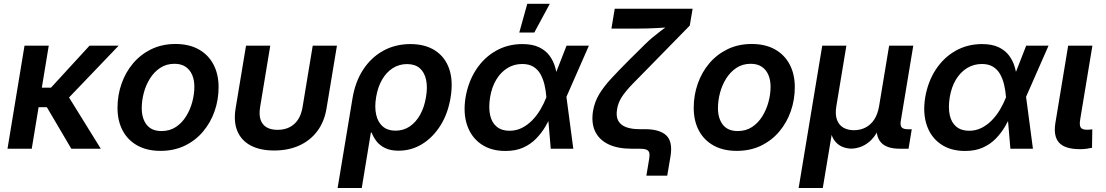

<svg xmlns="http://www.w3.org/2000/svg" viewBox="-20 -773 5750 998"><path d="M233.4 -535.6 145 0H19L107.4 -535.6ZM596.7 -535.6 290.5 -215.8H147L161.1 -317.4H245.1L445.3 -535.6ZM350.6 0 220.7 -220.7 321.8 -293.9 503.9 0Z M814.5 11.2Q744.1 11.2 694.1 -16.6Q644 -44.4 617.4 -94.7Q590.8 -145 590.8 -212.4Q590.8 -277.8 611.6 -337.4Q632.3 -397 671.6 -443.6Q710.9 -490.2 766.8 -517.3Q822.8 -544.4 892.1 -544.4Q962.4 -544.4 1012.5 -516.6Q1062.5 -488.8 1089.4 -438.2Q1116.2 -387.7 1116.2 -319.8Q1116.2 -254.9 1095.5 -195.3Q1074.7 -135.7 1035.4 -89.1Q996.1 -42.5 940.2 -15.6Q884.3 11.2 814.5 11.2ZM819.3 -91.8Q862.3 -91.8 894.3 -113Q926.3 -134.3 947.5 -168.7Q968.8 -203.1 979.5 -243.4Q990.2 -283.7 990.2 -321.8Q990.2 -357.9 978.5 -384.5Q966.8 -411.1 944.1 -426.3Q921.4 -441.4 887.2 -441.4Q844.7 -441.4 812.7 -420.2Q780.8 -398.9 759.3 -364.5Q737.8 -330.1 727.3 -289.8Q716.8 -249.5 716.8 -210.9Q716.8 -157.2 742.4 -124.5Q768.1 -91.8 819.3 -91.8Z M1404.8 9.3Q1332 9.3 1283.2 -16.6Q1234.4 -42.5 1213.9 -91.3Q1193.4 -140.1 1204.6 -209L1258.8 -535.6H1384.8L1332 -216.3Q1325.7 -177.7 1334.2 -151.4Q1342.8 -125 1365.2 -111.6Q1387.7 -98.1 1422.9 -98.1Q1458 -98.1 1484.9 -111.6Q1511.7 -125 1529.1 -151.4Q1546.4 -177.7 1552.7 -216.3L1605.5 -535.6H1731.4L1677.2 -209Q1666 -140.6 1629.6 -91.8Q1593.3 -43 1535.9 -16.8Q1478.5 9.3 1404.8 9.3Z M1734.9 204.1 1812 -260.3Q1826.2 -347.7 1867.7 -411.1Q1909.2 -474.6 1972.2 -509.3Q2035.2 -543.9 2113.3 -543.9Q2189.5 -543.9 2241.2 -510.7Q2293 -477.5 2314.7 -415.5Q2336.4 -353.5 2322.3 -267.1Q2308.6 -182.6 2269.3 -120.4Q2230 -58.1 2173.8 -23.9Q2117.7 10.3 2052.2 10.3Q2009.3 10.3 1981.2 -3.7Q1953.1 -17.6 1936.8 -39.1Q1920.4 -60.5 1912.1 -83.5H1907.7L1860.4 204.1ZM2035.6 -93.8Q2077.6 -93.8 2110.1 -116Q2142.6 -138.2 2164.3 -177.5Q2186 -216.8 2194.3 -268.6Q2203.1 -319.3 2194.8 -358.2Q2186.5 -397 2161.9 -418.5Q2137.2 -439.9 2095.7 -439.9Q2054.7 -439.9 2021.5 -418.7Q1988.3 -397.5 1966.1 -359.1Q1943.8 -320.8 1935.1 -268.6Q1926.3 -216.3 1935.3 -176.8Q1944.3 -137.2 1969.7 -115.5Q1995.1 -93.8 2035.6 -93.8Z M2606.9 11.7Q2532.2 11.7 2481 -23.7Q2429.7 -59.1 2408.2 -121.8Q2386.7 -184.6 2399.9 -266.6Q2414.1 -349.1 2455.1 -411.6Q2496.1 -474.1 2557.9 -509Q2619.6 -543.9 2695.3 -543.9Q2747.1 -543.9 2781.5 -527.6Q2815.9 -511.2 2836.2 -483.9Q2856.4 -456.5 2865.7 -423.6Q2875 -390.6 2877.9 -357.4H2915L2923.8 -272.9L2960 0H2842.8L2819.8 -269.5Q2817.4 -302.2 2810.1 -333Q2802.7 -363.8 2789.1 -387.9Q2775.4 -412.1 2752.2 -426.3Q2729 -440.4 2694.3 -440.4Q2652.3 -440.4 2617.7 -419.2Q2583 -397.9 2559.6 -359.1Q2536.1 -320.3 2527.3 -266.6Q2519 -213.4 2527.6 -174.6Q2536.1 -135.7 2561.8 -114.5Q2587.4 -93.3 2628.4 -93.3Q2663.6 -93.3 2692.9 -108.2Q2722.2 -123 2746.3 -147.7Q2770.5 -172.4 2788.8 -203.4Q2807.1 -234.4 2819.8 -266.6L2924.8 -535.6H3041L2922.9 -266.6L2885.7 -182.1H2849.6Q2834.5 -148.9 2814.5 -114.7Q2794.4 -80.6 2766.1 -51.8Q2737.8 -22.9 2699 -5.6Q2660.2 11.7 2606.9 11.7ZM2679.2 -604 2720.7 -753.4H2837.9L2757.3 -604Z M3339.8 140.1 3354.5 51.8Q3357.9 31.2 3354.5 20Q3351.1 8.8 3338.9 4.4Q3326.7 0 3303.7 0H3262.7Q3189.9 0 3141.8 -23.4Q3093.8 -46.9 3073.2 -90.6Q3052.7 -134.3 3062.5 -195.8Q3070.3 -242.2 3093.5 -281.5Q3116.7 -320.8 3156 -363.5Q3195.3 -406.2 3252 -462.9L3332 -542Q3351.6 -561.5 3373.3 -579.6Q3395 -597.7 3416.5 -613.8Q3438 -629.9 3457.8 -644Q3477.5 -658.2 3493.7 -669.4L3482.4 -633.3Q3463.9 -631.3 3440.9 -629.9Q3418 -628.4 3393.8 -627.2Q3369.6 -626 3345.9 -625.2Q3322.3 -624.5 3301.8 -624.5H3158.2L3175.3 -727.5H3580.1L3565.4 -640.1L3361.8 -432.1Q3304.7 -374.5 3268.1 -336.7Q3231.4 -298.8 3212.2 -269Q3192.9 -239.3 3187.5 -205.1Q3181.2 -168 3193.6 -145.3Q3206.1 -122.6 3234.4 -112.1Q3262.7 -101.6 3303.2 -101.6H3331.1Q3409.2 -101.6 3443.4 -69.1Q3477.5 -36.6 3465.3 39.1L3448.2 140.1Z M3809.6 11.2Q3739.3 11.2 3689.2 -16.6Q3639.2 -44.4 3612.5 -94.7Q3585.9 -145 3585.9 -212.4Q3585.9 -277.8 3606.7 -337.4Q3627.4 -397 3666.7 -443.6Q3706.1 -490.2 3762 -517.3Q3817.9 -544.4 3887.2 -544.4Q3957.5 -544.4 4007.6 -516.6Q4057.6 -488.8 4084.5 -438.2Q4111.3 -387.7 4111.3 -319.8Q4111.3 -254.9 4090.6 -195.3Q4069.8 -135.7 4030.5 -89.1Q3991.2 -42.5 3935.3 -15.6Q3879.4 11.2 3809.6 11.2ZM3814.5 -91.8Q3857.4 -91.8 3889.4 -113Q3921.4 -134.3 3942.6 -168.7Q3963.9 -203.1 3974.6 -243.4Q3985.4 -283.7 3985.4 -321.8Q3985.4 -357.9 3973.6 -384.5Q3961.9 -411.1 3939.2 -426.3Q3916.5 -441.4 3882.3 -441.4Q3839.8 -441.4 3807.9 -420.2Q3775.9 -398.9 3754.4 -364.5Q3732.9 -330.1 3722.4 -289.8Q3711.9 -249.5 3711.9 -210.9Q3711.9 -157.2 3737.5 -124.5Q3763.2 -91.8 3814.5 -91.8Z M4131.3 204.1 4253.9 -535.6H4379.4L4327.1 -220.2Q4320.3 -177.7 4330.6 -150.1Q4340.8 -122.6 4364 -109.4Q4387.2 -96.2 4418.9 -96.2Q4451.7 -96.2 4478.5 -109.9Q4505.4 -123.5 4523.7 -150.9Q4542 -178.2 4549.3 -220.2L4601.6 -535.6H4727.1L4662.1 -143.6Q4658.2 -120.6 4667 -110.8Q4675.8 -101.1 4700.2 -101.1H4719.2L4702.6 0H4656.2Q4586.9 0 4557.9 -34.2Q4528.8 -68.4 4539.6 -133.8L4547.9 -183.1H4570.3Q4561.5 -128.4 4542.7 -93Q4523.9 -57.6 4500 -37.4Q4476.1 -17.1 4451.2 -8.8Q4426.3 -0.5 4405.3 -0.5Q4383.8 -0.5 4361.3 -8.8Q4338.9 -17.1 4321.5 -37.4Q4304.2 -57.6 4297.1 -93Q4290 -128.4 4298.8 -183.1H4321.3L4256.8 204.1Z M4996.1 11.7Q4921.4 11.7 4870.1 -23.7Q4818.8 -59.1 4797.4 -121.8Q4775.9 -184.6 4789.1 -266.6Q4803.2 -349.1 4844.2 -411.6Q4885.3 -474.1 4947 -509Q5008.8 -543.9 5084.5 -543.9Q5136.2 -543.9 5170.7 -527.6Q5205.1 -511.2 5225.3 -483.9Q5245.6 -456.5 5254.9 -423.6Q5264.2 -390.6 5267.1 -357.4H5304.2L5313 -272.9L5349.1 0H5231.9L5209 -269.5Q5206.5 -302.2 5199.2 -333Q5191.9 -363.8 5178.2 -387.9Q5164.6 -412.1 5141.4 -426.3Q5118.2 -440.4 5083.5 -440.4Q5041.5 -440.4 5006.8 -419.2Q4972.2 -397.9 4948.7 -359.1Q4925.3 -320.3 4916.5 -266.6Q4908.2 -213.4 4916.7 -174.6Q4925.3 -135.7 4950.9 -114.5Q4976.6 -93.3 5017.6 -93.3Q5052.7 -93.3 5082 -108.2Q5111.3 -123 5135.5 -147.7Q5159.7 -172.4 5178 -203.4Q5196.3 -234.4 5209 -266.6L5314 -535.6H5430.2L5312 -266.6L5274.9 -182.1H5238.8Q5223.6 -148.9 5203.6 -114.7Q5183.6 -80.6 5155.3 -51.8Q5127 -22.9 5088.1 -5.6Q5049.3 11.7 4996.1 11.7Z M5594.7 2.4Q5516.1 2.4 5485.4 -31Q5454.6 -64.5 5465.8 -133.8L5532.2 -535.6H5658.2L5594.7 -151.9Q5589.8 -123 5597.2 -110.8Q5604.5 -98.6 5629.9 -98.6Q5639.6 -98.6 5646.2 -99.4Q5652.8 -100.1 5657.7 -101.1L5656.2 -4.9Q5645.5 -2.4 5629.4 0Q5613.3 2.4 5594.7 2.4Z"/></svg>

Font: Inter 20pt SemiBold
Style: Italic
Weight: 600
Italic angle: -9.3988°
Version: Version 4.001;git-66647c0bb